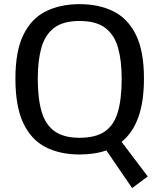

<svg xmlns="http://www.w3.org/2000/svg" viewBox="-20 -747 791 943"><path d="M628.9 176.8 502.4 -8.3Q473.1 2 440.2 6.8Q407.2 11.7 370.1 11.7Q274.4 11.7 203.9 -24.4Q133.3 -60.5 94.5 -142.1Q55.7 -223.6 55.7 -361.3Q55.7 -496.1 95 -576.2Q134.3 -656.2 205.1 -691.4Q275.9 -726.6 370.6 -726.6Q465.8 -726.6 536.9 -691.4Q607.9 -656.2 647.5 -576.2Q687 -496.1 687 -361.8Q687 -245.6 658.7 -169.2Q630.4 -92.8 577.1 -50.3L705.6 119.6ZM370.6 -70.3Q449.7 -70.3 494.9 -101.3Q540 -132.3 558.8 -196.8Q577.6 -261.2 577.6 -360.8Q577.6 -449.2 559.8 -512.5Q542 -575.7 497.1 -609.9Q452.1 -644 370.6 -644Q289.6 -644 245.1 -609.6Q200.7 -575.2 183.1 -512Q165.5 -448.7 165.5 -361.3Q165.5 -262.7 184.6 -198.2Q203.6 -133.8 248.5 -102.1Q293.5 -70.3 370.6 -70.3Z"/></svg>

Font: Pontano Sans SemiBold
Style: Regular
Weight: 600
Designer: Vernon Adams
Foundry: Vernon Adams
Version: Version 2.001